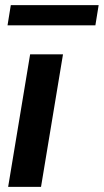

<svg xmlns="http://www.w3.org/2000/svg" viewBox="-20 -727 404 747"><path d="M11.7 0 97.2 -515.6H225.1L139.6 0ZM363.8 -707 351.1 -628.4H9.3L22 -707Z"/></svg>

Font: Inter Display Semi Bold
Style: Italic
Weight: 600
Italic angle: -9.39999°
Designer: Rasmus Andersson
Foundry: rsms
Version: Version 4.000;git-4fc901f